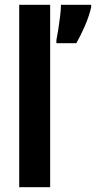

<svg xmlns="http://www.w3.org/2000/svg" viewBox="-20 -780 400 800"><path d="M189 0H60V-760H189ZM360 -750Q351 -712 333.5 -671.5Q316 -631 298 -600H215V-613Q218 -627 222.5 -655Q227 -683 230.5 -712.5Q234 -742 234 -760H360Z"/></svg>

Font: Noto Sans Sinhala UI ExtraCondensed
Style: Bold
Weight: 700
Width: 2
Designer: Jelle Bosma - Monotype Design Team
Foundry: Monotype Imaging Inc.
Version: Version 2.006; ttfautohint (v1.8.4.7-5d5b)